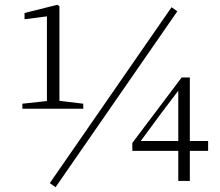

<svg xmlns="http://www.w3.org/2000/svg" viewBox="-20 -752 914 798"><path d="M211 26 717 -705 693 -722 187 9ZM721 0H769V-125H845V-166H769V-430H735L530 -158V-125H721ZM565 -166 649 -280 721 -375V-166ZM175 -300H326V-321L227 -333V-726L218 -732L82 -698V-672L175 -684V-332L73 -321V-300Z"/></svg>

Font: Noto Serif CJK SC ExtraLight
Style: Regular
Weight: 200
Designer: Ryoko NISHIZUKA 西塚涼子 (kana & ideographs); Frank Grießhammer (Latin, Greek & Cyrillic); Wenlong ZHANG 张文龙 (bopomofo); San
Foundry: Adobe
Version: Version 2.001;hotconv 1.1.0;makeotfexe 2.6.0